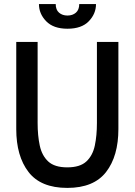

<svg xmlns="http://www.w3.org/2000/svg" viewBox="-20 -905 658 939"><path d="M309 14Q179.5 14 119.5 -63.8Q59.5 -141.5 59.5 -274V-700H164V-303Q164 -242 174.5 -193Q185 -144 216 -115.2Q247 -86.5 309 -86.5Q371.5 -86.5 402.5 -115.5Q433.5 -144.5 443.8 -193.5Q454 -242.5 454 -303V-700H559V-274Q559 -141.5 498.8 -63.8Q438.5 14 309 14ZM310 -764.5Q241.5 -764.5 206 -801Q170.5 -837.5 170.5 -885H252.5Q252.5 -857 268.8 -843Q285 -829 310 -829Q335 -829 351.2 -843Q367.5 -857 367.5 -885H449.5Q449.5 -837.5 414.2 -801Q379 -764.5 310 -764.5Z"/></svg>

Font: Cabin Condensed Medium
Style: Regular
Weight: 500
Width: 3
Designer: Pablo Impallari
Foundry: Pablo Impallari. http://www.impallari.com Igino Marini. http://www.ikern.com
Version: Version 3.001; ttfautohint (v1.8.3)